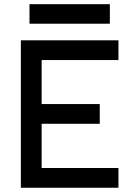

<svg xmlns="http://www.w3.org/2000/svg" viewBox="-20 -883 626 903"><path d="M78.1 0V-693.4H175.8V0ZM78.1 0V-92.8H537.1V0ZM78.1 -300.8V-393.6H449.2V-300.8ZM78.1 -600.6V-693.4H537.1V-600.6ZM118.7 -771.5V-863.3H496.6V-771.5Z"/></svg>

Font: Cascadia Mono PL
Style: Regular
Weight: 400
Monospace: yes
Designer: Aaron Bell
Foundry: Saja Typeworks
Version: Version 2102.003